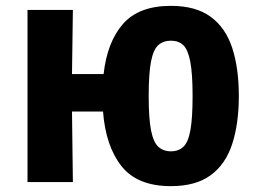

<svg xmlns="http://www.w3.org/2000/svg" viewBox="-20 -622 884 656"><path d="M74 0V-588H229L226 -369H334Q346 -478 400 -540Q454 -602 564 -602Q649 -602 700 -564.5Q751 -527 773.5 -458Q796 -389 796 -294Q796 -200 773.5 -130.5Q751 -61 700 -23.5Q649 14 564 14Q449 14 395 -54.5Q341 -123 332 -241H226L229 0ZM564 -105Q590 -105 606.5 -120.5Q623 -136 630.5 -177Q638 -218 638 -294Q638 -371 630 -412Q622 -453 606 -468Q590 -483 564 -483Q538 -483 521 -468Q504 -453 496 -412Q488 -371 488 -294Q488 -218 496 -177Q504 -136 521 -120.5Q538 -105 564 -105Z"/></svg>

Font: Ruda SemiBold
Style: Bold
Weight: 900
Designer: Mariela Monsalve and Angelina Sanchez
Foundry: Mariela Monsalve and Angelina Sanchez
Version: Version 2.000